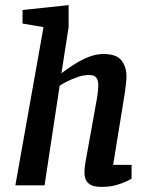

<svg xmlns="http://www.w3.org/2000/svg" viewBox="-20 -724 580 750"><path d="M377 6Q348 6 334 -2Q320 -10 315 -22.5Q310 -35 310 -50Q310 -62 311.5 -75Q313 -88 315 -97L359 -341Q361 -353 362.5 -367Q364 -381 364 -392Q364 -409 356.5 -420Q349 -431 328 -431Q305 -431 281.5 -422.5Q258 -414 239.5 -404.5Q221 -395 213 -389L154 0H40L150 -618L68 -632V-685L248 -704V-618L220 -438Q244 -456 271.5 -473.5Q299 -491 327.5 -502Q356 -513 383 -513Q436 -513 455 -487.5Q474 -462 474 -426Q474 -414 472 -397Q470 -380 468 -364.5Q466 -349 464 -339L422 -80H494V-26Q491 -24 476 -16.5Q461 -9 435.5 -1.5Q410 6 377 6Z"/></svg>

Font: Faustina SemiBold
Style: Italic
Weight: 600
Italic angle: -8°
Designer: Alfonso Garcia
Foundry: http://www.omnibus-type.com
Version: Version 1.200